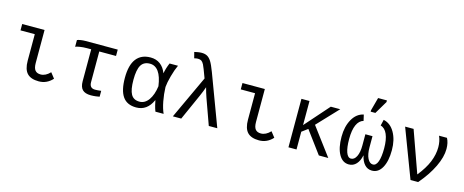

<svg xmlns="http://www.w3.org/2000/svg" viewBox="-40 -1378 4882 2021"><g transform="rotate(15 2400.5 -367.5)"><path d="M316.4 -168.9Q316.4 -114.7 335.9 -90.1Q355.5 -65.4 396.5 -65.4Q450.2 -65.4 499.5 -117.2L545.4 -58.6Q483.4 9.8 396 9.8Q309.6 9.8 269 -33.4Q228.5 -76.7 228.5 -170.4V-459H72.8V-528.3H316.4Z M795.9 -459Q755.9 -459 719.7 -453.1Q683.6 -447.3 672.9 -440.9V-514.2Q684.6 -520 710.7 -524.2Q736.8 -528.3 762.2 -528.3H1113.8V-459H931.2V-125Q931.2 -59.1 991.7 -59.1Q1019 -59.1 1058.1 -64V0Q1046.9 2.9 1019 6.3Q991.2 9.8 963.9 9.8Q901.4 9.8 872.3 -19.3Q843.3 -48.3 843.3 -110.8V-459Z M1632.8 -115.7Q1576.7 9.8 1457.5 9.8Q1357.4 9.8 1310.3 -57.6Q1263.2 -125 1263.2 -261.7Q1263.2 -400.4 1316.2 -469.2Q1369.1 -538.1 1471.2 -538.1Q1532.7 -538.1 1576.4 -505.4Q1620.1 -472.7 1642.1 -413.6H1643.1Q1654.3 -471.7 1678.7 -528.3H1770.5Q1746.1 -476.6 1725.6 -401.6Q1705.1 -326.7 1701.2 -278.8Q1703.6 -200.7 1718 -125.5Q1732.4 -50.3 1755.4 0H1666Q1654.3 -29.8 1645.8 -64.7Q1637.2 -99.6 1634.8 -115.7ZM1355.5 -264.6Q1355.5 -156.2 1383.3 -107.2Q1411.1 -58.1 1475.6 -58.1Q1534.2 -58.1 1574.5 -114.5Q1614.7 -170.9 1627.4 -266.6Q1613.3 -369.6 1576.2 -421.4Q1539.1 -473.1 1481 -473.1Q1414.6 -473.1 1385 -424.1Q1355.5 -375 1355.5 -264.6Z M2075.2 -471.2Q2033.2 -586.4 2020.3 -610.8Q2007.3 -635.3 1993.2 -644.8Q1979 -654.3 1954.6 -654.3Q1939.9 -654.3 1915 -648.4L1897.9 -712.9Q1911.1 -716.8 1935.1 -720.7Q1959 -724.6 1976.6 -724.6Q2013.2 -724.6 2037.6 -710.9Q2062 -697.3 2082.5 -665.3Q2103 -633.3 2131.8 -557.1L2340.3 0H2247.6L2146.5 -281.7Q2141.6 -294.9 2130.1 -331.8Q2118.7 -368.7 2114.7 -386.2Q2100.1 -342.3 2072.8 -280.8L1947.3 0H1856Z M2716.8 -168.9Q2716.8 -114.7 2736.3 -90.1Q2755.9 -65.4 2796.9 -65.4Q2850.6 -65.4 2899.9 -117.2L2945.8 -58.6Q2883.8 9.8 2796.4 9.8Q2710 9.8 2669.4 -33.4Q2628.9 -76.7 2628.9 -170.4V-459H2473.1V-528.3H2716.8Z M3446.8 0 3268.1 -241.2 3203.6 -193.4V0H3115.7V-528.3H3203.6V-265.6L3435.5 -528.3H3538.6L3324.2 -301.3L3549.8 0Z M3939.9 -219.2Q3939.9 -144 3962.4 -99.6Q3984.9 -55.2 4020.5 -55.2Q4055.2 -55.2 4073.5 -106.2Q4091.8 -157.2 4091.8 -250Q4091.8 -344.7 4066.7 -402.6Q4041.5 -460.4 3994.1 -473.1L4009.3 -538.6Q4085.4 -522.9 4130.4 -444.1Q4175.3 -365.2 4175.3 -252.4Q4175.3 -131.3 4135.7 -60.8Q4096.2 9.8 4026.9 9.8Q3978 9.8 3945.8 -26.1Q3913.6 -62 3901.9 -120.6H3899.9Q3888.2 -61.5 3855.7 -25.9Q3823.2 9.8 3774.9 9.8Q3706.1 9.8 3666.3 -60.5Q3626.5 -130.9 3626.5 -252.4Q3626.5 -364.7 3671.1 -443.6Q3715.8 -522.5 3792.5 -538.6L3807.6 -473.1Q3760.3 -460.4 3735.1 -403.8Q3710 -347.2 3710 -250Q3710 -157.7 3728.3 -106.4Q3746.6 -55.2 3781.2 -55.2Q3817.9 -55.2 3840.1 -99.9Q3862.3 -144.5 3862.3 -219.2V-342.3H3939.9ZM3854.5 -586.4V-602.5L3893.1 -745.1H3989.3V-727.1L3905.8 -586.4Z M4727.1 -413.1Q4727.1 -325.7 4675.3 -217.8Q4623.5 -109.9 4528.8 0H4445.8L4245.6 -528.3H4337.9L4499.5 -75.2Q4572.3 -165.5 4605.7 -247.3Q4639.2 -329.1 4639.2 -408.7Q4639.2 -474.6 4615.2 -528.3H4701.7Q4727.1 -481 4727.1 -413.1Z"/></g></svg>

Font: Cousine
Style: Regular
Weight: 400
Monospace: yes
Designer: Steve Matteson
Foundry: Ascender Corporation
Version: Version 1.20